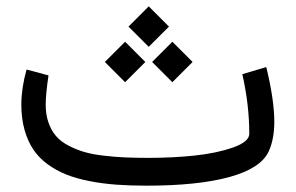

<svg xmlns="http://www.w3.org/2000/svg" viewBox="-20 -587 935 607"><path d="M449.7 -87.9Q525.9 -87.9 595.2 -95.2Q664.6 -102.5 716.3 -120.6Q768.1 -138.7 768.1 -164.1Q768.1 -255.4 746.1 -352.5L821.8 -375Q847.2 -271 847.2 -201.2Q847.2 -147.5 829.6 -108.4Q804.7 -54.7 705.1 -27.3Q605.5 0 442.9 0Q390.6 0 347.7 -3.2Q304.7 -6.3 263.2 -14.4Q221.7 -22.5 189.7 -35.2Q157.7 -47.9 130.4 -67.9Q103 -87.9 85.2 -114.5Q67.4 -141.1 57.4 -177Q47.4 -212.9 47.4 -257.3Q47.9 -310.1 64 -367.2L133.3 -348.6Q124.5 -288.6 124.5 -256.3Q124.5 -224.6 133.3 -199.5Q142.1 -174.3 157 -157Q171.9 -139.6 196 -127Q220.2 -114.3 245.8 -106.7Q271.5 -99.1 306.9 -95Q342.3 -90.8 374.8 -89.4Q407.2 -87.9 449.7 -87.9ZM450.2 -566.9 514.2 -502.9 450.2 -439 386.2 -502.9ZM524.9 -455.1 588.9 -391.1 524.9 -327.1 460.9 -391.1ZM375.5 -455.1 439.5 -391.1 375.5 -327.1 311.5 -391.1Z"/></svg>

Font: Samim WOL
Style: WOL
Weight: 400
Foundry: DejaVu fonts team - Redesigned by Saber Rastikerdar
Version: Version 4.0.0